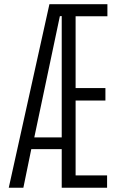

<svg xmlns="http://www.w3.org/2000/svg" viewBox="-20 -879 564 899"><path d="M21 0 211.4 -859.4H482.9V-802.7H334V-466.8H473.6V-408.2H334V-57.6H481.4V0H269V-180.7H126.5L89.4 0ZM140.6 -235.8H269V-803.7L260.3 -803.2Z"/></svg>

Font: Antonio Thin
Style: Regular
Weight: 250
Designer: Vernon Adams
Foundry: Vernon Adams
Version: Version 1.002